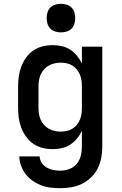

<svg xmlns="http://www.w3.org/2000/svg" viewBox="-20 -775 640 1008"><path d="M296 213Q271 213 245.5 210Q220 207 196.5 198Q173 189 152 174.5Q131 160 115.5 140Q100 120 91 96Q82 72 81 46H188Q189 65 199.5 80.5Q210 96 226 105Q242 114 260 117.5Q278 121 296 121Q320 121 343.5 112.5Q367 104 382.5 85.5Q398 67 404 43Q410 19 410 -5V-89Q400 -67 384.5 -48Q369 -29 349 -16Q329 -3 305 2.5Q281 8 257 8Q230 8 203.5 1.5Q177 -5 155 -20Q133 -35 117 -57.5Q101 -80 91.5 -105Q82 -130 78.5 -156.5Q75 -183 75 -210V-320Q75 -347 78.5 -373.5Q82 -400 91.5 -425Q101 -450 117 -472.5Q133 -495 155 -510Q177 -525 203.5 -531.5Q230 -538 257 -538Q281 -538 305 -532.5Q329 -527 349 -514Q369 -501 384.5 -482Q400 -463 410 -441V-530H517V-5Q517 24 511.5 53.5Q506 83 493 109Q480 135 458.5 156Q437 177 410.5 190Q384 203 355 208Q326 213 296 213ZM299 -84Q315 -84 331 -87.5Q347 -91 360.5 -99.5Q374 -108 384 -120.5Q394 -133 400 -148Q406 -163 408 -178.5Q410 -194 410 -210V-320Q410 -336 408 -351.5Q406 -367 400 -382Q394 -397 384 -409.5Q374 -422 360.5 -430.5Q347 -439 331 -442.5Q315 -446 299 -446Q283 -446 267 -442.5Q251 -439 236.5 -431Q222 -423 211 -410.5Q200 -398 193.5 -383.5Q187 -369 184.5 -352.5Q182 -336 182 -320V-210Q182 -194 184.5 -177.5Q187 -161 193.5 -146.5Q200 -132 211 -119.5Q222 -107 236.5 -99Q251 -91 267 -87.5Q283 -84 299 -84ZM300 -605Q285 -605 270 -609.5Q255 -614 244.5 -624.5Q234 -635 229.5 -650Q225 -665 225 -680Q225 -695 229.5 -710Q234 -725 244.5 -735.5Q255 -746 270 -750.5Q285 -755 300 -755Q315 -755 330 -750.5Q345 -746 355.5 -735.5Q366 -725 370.5 -710Q375 -695 375 -680Q375 -665 370.5 -650Q366 -635 355.5 -624.5Q345 -614 330 -609.5Q315 -605 300 -605Z"/></svg>

Font: Iosevka Curly SmBdEx
Style: Regular
Weight: 600
Width: 7
Monospace: yes
Designer: Belleve Invis
Foundry: Belleve Invis
Version: Version 11.1.0; ttfautohint (v1.8.3)